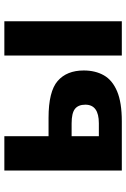

<svg xmlns="http://www.w3.org/2000/svg" viewBox="130 -704 575 874"><g transform="rotate(-90 417.0 -267.5)"><path d="M301.3 0H77.1V-534.7H233.4V-333.5H317.4Q437 -333.5 484.9 -292Q532.7 -250.5 532.7 -173.3Q532.7 -120.6 510.7 -81.8Q488.8 -43 438 -21.5Q387.2 0 301.3 0ZM756.8 0H600.6V-534.7H756.8ZM233.4 -104.5H292.5Q377 -104.5 377 -166Q377 -198.2 357.7 -213.4Q338.4 -228.5 291.5 -228.5H233.4Z"/></g></svg>

Font: Lunasima
Style: Bold
Weight: 700
Designer: The DocRepair Project, Monotype Design Team
Foundry: Google
Version: Version 2.009